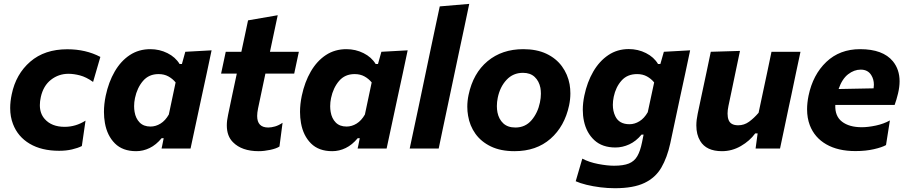

<svg xmlns="http://www.w3.org/2000/svg" viewBox="-20 -766 4676 990"><path d="M285 11.5Q194.5 11.5 133.2 -24.8Q72 -61 47 -126.5Q32.5 -164 32.5 -209Q32.5 -242.5 40.5 -280Q62 -384 136 -448Q210 -512 327 -512Q422.5 -512 497.5 -472.5L460 -343.5Q424 -369 392.2 -377.2Q360.5 -385.5 333 -385.5Q282.5 -385.5 243 -354.8Q203.5 -324 190.5 -266Q185.5 -243.5 185.5 -224Q185.5 -180.5 210.5 -152.5Q246 -112 313.5 -112Q370.5 -112 421 -144L402 -13Q381.5 -2.5 351.2 4.5Q321 11.5 285 11.5Z M813 0Q815 -8 816.5 -16L824 -53.5H813.5Q785 -19 751.5 -2.8Q718 13.5 682 13.5Q612.5 13.5 572.5 -26.5Q532.5 -66.5 521 -131.5Q516 -159.5 516 -189Q516 -229 525 -272Q540 -343 571.5 -397.2Q603 -451.5 649.2 -482Q695.5 -512.5 755 -512.5Q802.5 -512.5 843.5 -492Q884.5 -471.5 906 -436H918L935.5 -499L1071 -506.5Q1058 -444.5 1045.5 -386Q1033 -327.5 1019.5 -266L967.5 -23.5Q965 -11.5 962.5 0ZM756 -113.5Q783 -113.5 807.8 -128.8Q832.5 -144 850.5 -175.5L885.5 -341Q870 -360 848.2 -372Q826.5 -384 797.5 -384Q747.5 -384 717.2 -348.5Q687 -313 676 -260.5Q671.5 -239 671.5 -218.5Q671.5 -203.5 674 -189Q679.5 -155.5 700 -134.5Q720.5 -113.5 756 -113.5Z M1314 13.5Q1227 13.5 1181.5 -32.5Q1149.5 -64 1149.5 -119.5Q1149.5 -144 1156 -173.5Q1166.5 -224.5 1177 -274Q1187.5 -323 1201 -386.5H1120L1144 -499H1224.5Q1234 -543 1242.2 -581.5Q1250.5 -620 1259 -661L1412 -687.5Q1399.5 -629 1389.8 -583Q1380 -537 1372 -499H1521L1497 -386.5H1348.5L1310.5 -206.5Q1306 -184.5 1306 -168Q1306 -108.5 1363 -108.5Q1379 -108.5 1398.2 -114Q1417.5 -119.5 1437 -133L1421 -10.5Q1405 0 1373.2 6.8Q1341.5 13.5 1314 13.5Z M1824 0Q1826 -8 1827.5 -16L1835 -53.5H1824.5Q1796 -19 1762.5 -2.8Q1729 13.5 1693 13.5Q1623.5 13.5 1583.5 -26.5Q1543.5 -66.5 1532 -131.5Q1527 -159.5 1527 -189Q1527 -229 1536 -272Q1551 -343 1582.5 -397.2Q1614 -451.5 1660.2 -482Q1706.5 -512.5 1766 -512.5Q1813.5 -512.5 1854.5 -492Q1895.5 -471.5 1917 -436H1929L1946.5 -499L2082 -506.5Q2069 -444.5 2056.5 -386Q2044 -327.5 2030.5 -266L1978.5 -23.5Q1976 -11.5 1973.5 0ZM1767 -113.5Q1794 -113.5 1818.8 -128.8Q1843.5 -144 1861.5 -175.5L1896.5 -341Q1881 -360 1859.2 -372Q1837.5 -384 1808.5 -384Q1758.5 -384 1728.2 -348.5Q1698 -313 1687 -260.5Q1682.5 -239 1682.5 -218.5Q1682.5 -203.5 1685 -189Q1690.5 -155.5 1711 -134.5Q1731.5 -113.5 1767 -113.5Z M2092.5 0Q2104 -53 2114.5 -103.5Q2125 -154 2138.5 -216L2196.5 -493Q2209.5 -554 2222 -613.5Q2234.5 -672.5 2247.5 -733L2399.5 -746Q2387 -687 2374 -624.5Q2360.5 -562 2346 -493.5L2287.5 -216.5Q2274 -153 2263.5 -103.2Q2253 -53.5 2242 0Z M2633 13.5Q2561.5 13.5 2511.2 -10.8Q2461 -35 2431.5 -76.2Q2402 -117.5 2393.5 -169.5Q2389.5 -192 2389.5 -215.5Q2389.5 -245.5 2396 -276.5Q2419.5 -388.5 2494 -450.5Q2568.5 -512.5 2678 -512.5Q2747.5 -512.5 2797.5 -488.8Q2847.5 -465 2877.5 -424Q2907.5 -383 2917 -331.5Q2921 -308.5 2921 -284.5Q2921 -254.5 2914.5 -223Q2891.5 -114.5 2818.5 -50.5Q2745.5 13.5 2633 13.5ZM2637.5 -108.5Q2688.5 -108.5 2720.8 -146.2Q2753 -184 2764 -237.5Q2769 -261 2769 -282.5Q2769 -298.5 2766.5 -313Q2759.5 -348 2737 -369.2Q2714.5 -390.5 2676.5 -390.5Q2625.5 -390.5 2591.8 -354.2Q2558 -318 2546.5 -262Q2542 -240 2542 -219Q2542 -202.5 2545 -186.5Q2552 -151.5 2575 -130Q2598 -108.5 2637.5 -108.5Z M3150.5 204.5Q3114 204.5 3075.8 199.8Q3037.5 195 3004 186.8Q2970.5 178.5 2948.5 168.5L2982.5 52Q3017.5 70.5 3064.2 79.5Q3111 88.5 3146 88.5Q3194.5 88.5 3222.8 77Q3251 65.5 3266.2 39Q3281.5 12.5 3290.5 -32.5L3298.5 -72H3288Q3259.5 -37.5 3224.5 -21.5Q3189.5 -5.5 3153.5 -5.5Q3085.5 -5.5 3044.8 -43Q3004 -80.5 2991 -141.5Q2985 -170 2985 -200Q2985 -235 2993 -273Q3007.5 -342.5 3039 -396.8Q3070.5 -451 3116.8 -482Q3163 -513 3222 -513Q3270 -513 3311 -492.2Q3352 -471.5 3373 -436H3385L3403 -499L3538.5 -506.5Q3525 -444.5 3513 -386Q3500.5 -327 3487 -266L3436 -26.5Q3420 46.5 3390 98.2Q3360 150 3303.2 177.2Q3246.5 204.5 3150.5 204.5ZM3226 -125.5Q3252.5 -125.5 3277.2 -140.8Q3302 -156 3320 -187.5L3353 -341Q3337.5 -360 3315.8 -372Q3294 -384 3265 -384Q3214.5 -384 3184.8 -350.5Q3155 -317 3144.5 -267Q3140 -245 3140 -225.5Q3140 -193 3152.5 -167Q3172 -125.5 3226 -125.5Z M3702.5 13.5Q3622 13.5 3590.5 -39Q3570.5 -72 3570.5 -119Q3570.5 -147 3577.5 -179.5Q3585.5 -218.5 3597 -272Q3612 -342 3623 -393.8Q3634 -445.5 3645 -499L3795.5 -503.5Q3784.5 -450.5 3773.5 -398.5Q3762.5 -346.5 3751 -290.5L3736 -219.5Q3731.5 -198 3731.5 -180.5Q3731.5 -161 3737 -147Q3747.5 -120 3786.5 -120Q3817 -120 3842.2 -138.2Q3867.5 -156.5 3891.5 -184.5L3914 -290.5Q3926 -346.5 3936.5 -396Q3947 -445.5 3958 -499H4107.5Q4096 -445.5 4085 -393.5Q4074 -341.5 4059.5 -271.5L4047.5 -216Q4034.5 -154 4024 -104Q4013 -53.5 4002 0H3876L3886.5 -78H3874Q3846 -39.5 3800.2 -13Q3754.5 13.5 3702.5 13.5Z M4391 13Q4301 13 4240.5 -21.8Q4180 -56.5 4155.5 -120.5Q4141.5 -157.5 4141.5 -202.5Q4141.5 -235 4149 -272.5Q4171.5 -381 4240.8 -446.8Q4310 -512.5 4415 -512.5Q4532.5 -512.5 4584 -450Q4618.5 -407.5 4618.5 -347Q4618.5 -317.5 4610.5 -284Q4602.5 -251 4593 -225H4287Q4284.5 -167 4321.8 -138.5Q4359 -110 4423.5 -110Q4455.5 -110 4495.8 -118.5Q4536 -127 4568.5 -145L4548.5 -18Q4528.5 -6.5 4486.2 3.2Q4444 13 4391 13ZM4418 -407Q4384 -407 4353 -383Q4322 -359 4304 -307L4484.5 -310.5Q4486 -320 4486 -329Q4486 -357 4472.5 -378.5Q4455 -407 4418 -407Z"/></svg>

Font: Heraclito
Style: Bold Italic
Weight: 700
Italic angle: -12°
Designer: Kostas Bartsokas (font) & Cristiano Sobral (main changes)
Foundry: Kostas Bartsokas (font) & Cristiano Sobral (main changes)
Version: Version 1.00;July 8, 2020;FontCreator 13.0.0.2655 64-bit